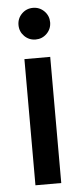

<svg xmlns="http://www.w3.org/2000/svg" viewBox="-52 -737 325 767"><g transform="rotate(-5 110.5 -353.5)"><path d="M46.9 -643.6Q46.9 -669.9 65.4 -688.5Q84 -707 110.4 -707Q136.7 -707 155.3 -688.5Q173.8 -669.9 173.8 -643.6Q173.8 -617.2 155.3 -598.6Q136.7 -580.1 110.4 -580.1Q84 -580.1 65.4 -598.6Q46.9 -617.2 46.9 -643.6ZM58.6 -505.9H162.1V0H58.6Z"/></g></svg>

Font: Anta
Style: Regular
Weight: 400
Designer: Sergej Lebedev
Foundry: Sergej Lebedev
Version: Version 1.000; ttfautohint (v1.8.4.7-5d5b)